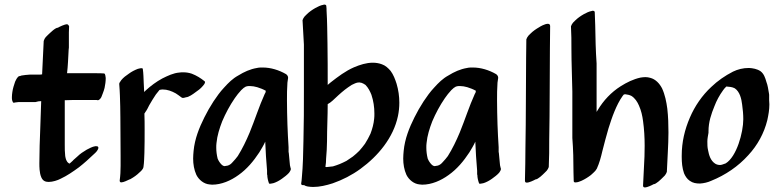

<svg xmlns="http://www.w3.org/2000/svg" viewBox="-20 -790 3405 839"><path d="M435 -469C424 -470 413 -470 403 -470H273C277 -502 278 -539 280 -573C280 -576 281 -579 281 -582V-649C281 -657 282 -666 282 -675C282 -676 278 -684 273 -684C262 -684 240 -673 233 -669C221 -669 199 -646 190 -638L180 -628C176 -623 173 -618 171 -611L164 -465C159 -464 154 -464 147 -464H111C97 -463 85 -462 74 -460C69 -458 66 -457 62 -457C60 -455 59 -453 57 -452C52 -446 49 -439 46 -433C41 -418 36 -403 34 -388C33 -381 32 -373 32 -366C32 -361 32 -356 33 -352L36 -344C37 -342 38 -341 41 -341C42 -341 43 -341 44 -342L61 -344H135C144 -347 152 -348 160 -348L156 -231C154 -180 152 -128 152 -77C152 -68 152 -58 153 -48C154 -37 156 -25 161 -14C168 1 179 5 193 5C210 5 232 -2 245 -9C273 -22 299 -40 325 -59C348 -77 369 -96 391 -117C398 -123 408 -133 410 -143C410 -150 406 -151 401 -151H396C383 -149 371 -142 359 -136C344 -127 330 -118 318 -106L301 -91C299 -89 297 -86 294 -84L284 -75L280 -77C270 -84 267 -96 265 -108C263 -124 263 -141 263 -158V-352C286 -353 303 -353 320 -353H398C401 -353 405 -353 407 -352C414 -352 420 -360 423 -366C423 -367 434 -392 437 -406C440 -420 442 -435 442 -449C441 -453 441 -468 435 -469Z M833 -386C845 -394 857 -403 866 -414C868 -416 876 -425 876 -431C876 -433 875 -434 874 -435C858 -448 839 -460 818 -468C806 -472 794 -474 781 -474C775 -474 769 -474 764 -473C738 -471 713 -459 689 -447C663 -433 639 -415 617 -395L610 -388L608 -429C607 -449 607 -469 604 -489C604 -491 601 -492 598 -492C592 -492 583 -489 582 -489C569 -484 555 -477 543 -468C531 -460 519 -451 510 -440L504 -431C502 -429 501 -426 501 -423C503 -404 503 -388 504 -372C505 -341 506 -309 506 -277C506 -221 507 -165 507 -108V-65C507 -44 506 -22 503 -1C503 5 506 7 510 7C520 7 537 -2 546 -6C548 -6 551 -8 551 -8C565 -16 578 -25 589 -36C596 -42 606 -51 607 -61C610 -81 610 -101 611 -122C612 -155 612 -188 612 -222C612 -246 612 -270 611 -294C613 -296 614 -298 615 -300C622 -309 627 -320 632 -330C641 -346 651 -362 661 -377L677 -397C682 -398 685 -399 691 -399C711 -399 730 -392 748 -382C756 -377 764 -371 772 -365C774 -363 777 -362 780 -362C784 -362 789 -364 793 -365C804 -365 824 -379 833 -386Z M1247 -68 1242 -121C1242 -123 1241 -124 1241 -126V-147C1239 -180 1237 -213 1236 -246C1235 -281 1234 -316 1234 -350C1234 -377 1234 -403 1236 -429L1239 -450C1239 -458 1234 -463 1230 -466C1199 -484 1163 -495 1128 -495C1120 -495 1111 -495 1103 -493C1073 -488 1047 -476 1021 -460C997 -447 978 -428 959 -407C942 -389 927 -368 913 -347C898 -324 885 -301 873 -277C850 -231 831 -183 826 -131C825 -120 824 -108 824 -97C824 -73 828 -48 838 -26C849 -4 871 14 896 16C900 16 903 17 907 17C948 17 989 -1 1022 -25C1059 -51 1088 -86 1113 -124C1122 -139 1132 -155 1139 -171C1141 -128 1143 -86 1147 -44V-28C1147 -27 1148 -26 1148 -25C1148 -14 1151 -1 1155 10C1155 12 1157 13 1160 13C1165 13 1174 10 1176 10C1188 6 1201 -1 1212 -9C1223 -17 1234 -25 1243 -35C1243 -36 1251 -45 1251 -51C1251 -52 1251 -54 1250 -55ZM1071 -211C1056 -175 1039 -140 1019 -108C1012 -99 1005 -90 997 -82C995 -79 991 -76 988 -73L983 -70C982 -69 981 -68 979 -68C977 -67 975 -66 973 -66L961 -64C960 -64 958 -65 957 -65C954 -66 951 -68 948 -71C941 -78 935 -87 931 -97C927 -113 925 -129 925 -145C925 -152 925 -158 926 -165C929 -197 939 -229 951 -260C966 -295 984 -329 1006 -361C1014 -373 1024 -385 1034 -396L1045 -406L1050 -409C1052 -410 1052 -411 1053 -411L1059 -413C1064 -414 1067 -414 1072 -414C1082 -414 1094 -412 1104 -409C1117 -405 1130 -400 1142 -393C1141 -391 1140 -388 1140 -385L1137 -380C1112 -325 1094 -267 1071 -211Z M1687 -480C1677 -492 1664 -504 1649 -509C1636 -514 1622 -516 1609 -516C1581 -516 1553 -507 1527 -496C1490 -480 1457 -455 1425 -430L1412 -419C1412 -479 1412 -540 1411 -600C1410 -648 1410 -696 1407 -744C1407 -750 1407 -756 1406 -762C1406 -763 1406 -765 1405 -767C1403 -769 1401 -770 1398 -770C1396 -770 1395 -770 1393 -769C1381 -767 1369 -761 1358 -755C1344 -747 1331 -738 1320 -727L1311 -718C1307 -713 1304 -708 1302 -702L1308 -595V-394C1308 -321 1308 -248 1306 -175C1305 -121 1304 -67 1299 -14C1298 -5 1298 3 1296 12C1296 18 1300 19 1304 19H1309C1315 23 1320 24 1325 25C1333 26 1340 27 1348 27C1377 27 1406 20 1434 11C1477 -4 1518 -25 1555 -52C1632 -108 1699 -188 1719 -283C1723 -302 1725 -322 1725 -341C1725 -369 1721 -397 1713 -424C1707 -443 1699 -464 1687 -480ZM1615 -271C1613 -249 1607 -227 1599 -206C1592 -191 1584 -176 1575 -162C1567 -151 1559 -141 1550 -131C1541 -122 1532 -114 1522 -106L1494 -87C1484 -82 1474 -77 1464 -73C1454 -69 1445 -66 1435 -63L1408 -60C1406 -60 1404 -60 1402 -61C1404 -73 1405 -85 1405 -97C1407 -122 1409 -148 1409 -173C1409 -229 1412 -282 1412 -335C1419 -339 1427 -344 1433 -350C1450 -366 1468 -383 1487 -398C1496 -405 1506 -412 1517 -419L1532 -426L1541 -429C1544 -429 1546 -429 1549 -430L1560 -428C1566 -426 1571 -423 1577 -419C1589 -407 1597 -391 1603 -376C1612 -349 1616 -322 1616 -294C1616 -286 1616 -278 1615 -271Z M2165 -68 2160 -121C2160 -123 2159 -124 2159 -126V-147C2157 -180 2155 -213 2154 -246C2153 -281 2152 -316 2152 -350C2152 -377 2152 -403 2154 -429L2157 -450C2157 -458 2152 -463 2148 -466C2117 -484 2081 -495 2046 -495C2038 -495 2029 -495 2021 -493C1991 -488 1965 -476 1939 -460C1915 -447 1896 -428 1877 -407C1860 -389 1845 -368 1831 -347C1816 -324 1803 -301 1791 -277C1768 -231 1749 -183 1744 -131C1743 -120 1742 -108 1742 -97C1742 -73 1746 -48 1756 -26C1767 -4 1789 14 1814 16C1818 16 1821 17 1825 17C1866 17 1907 -1 1940 -25C1977 -51 2006 -86 2031 -124C2040 -139 2050 -155 2057 -171C2059 -128 2061 -86 2065 -44V-28C2065 -27 2066 -26 2066 -25C2066 -14 2069 -1 2073 10C2073 12 2075 13 2078 13C2083 13 2092 10 2094 10C2106 6 2119 -1 2130 -9C2141 -17 2152 -25 2161 -35C2161 -36 2169 -45 2169 -51C2169 -52 2169 -54 2168 -55ZM1989 -211C1974 -175 1957 -140 1937 -108C1930 -99 1923 -90 1915 -82C1913 -79 1909 -76 1906 -73L1901 -70C1900 -69 1899 -68 1897 -68C1895 -67 1893 -66 1891 -66L1879 -64C1878 -64 1876 -65 1875 -65C1872 -66 1869 -68 1866 -71C1859 -78 1853 -87 1849 -97C1845 -113 1843 -129 1843 -145C1843 -152 1843 -158 1844 -165C1847 -197 1857 -229 1869 -260C1884 -295 1902 -329 1924 -361C1932 -373 1942 -385 1952 -396L1963 -406L1968 -409C1970 -410 1970 -411 1971 -411L1977 -413C1982 -414 1985 -414 1990 -414C2000 -414 2012 -412 2022 -409C2035 -405 2048 -400 2060 -393C2059 -391 2058 -388 2058 -385L2055 -380C2030 -325 2012 -267 1989 -211Z M2336 -671C2322 -663 2309 -654 2298 -643L2289 -634C2285 -629 2282 -624 2280 -618C2280 -591 2279 -563 2279 -536C2279 -473 2278 -411 2278 -348C2278 -279 2277 -211 2276 -142C2276 -97 2275 -52 2274 -8V0C2274 6 2277 8 2282 8C2293 8 2313 -2 2320 -6C2331 -6 2352 -27 2360 -35L2369 -44C2373 -49 2376 -54 2378 -60C2380 -100 2380 -140 2380 -180C2381 -247 2382 -314 2382 -382C2382 -447 2383 -512 2383 -577C2383 -610 2384 -643 2384 -676C2384 -683 2380 -686 2374 -686C2361 -686 2340 -674 2336 -671Z M2706 -377C2708 -378 2711 -378 2713 -378C2722 -377 2731 -375 2739 -371C2755 -361 2765 -345 2772 -329C2782 -307 2787 -284 2790 -261C2795 -225 2797 -189 2797 -153C2797 -122 2796 -91 2794 -60L2790 21C2790 27 2793 29 2798 29C2809 29 2829 19 2836 15C2847 15 2868 -6 2876 -14L2885 -23C2889 -28 2892 -33 2894 -39C2896 -96 2901 -154 2901 -211C2901 -246 2900 -280 2896 -315C2892 -345 2886 -376 2873 -404C2862 -425 2845 -444 2821 -450C2814 -452 2807 -453 2800 -453C2793 -453 2786 -452 2779 -451C2747 -444 2719 -430 2692 -413C2651 -387 2617 -351 2592 -309L2587 -301V-513C2583 -568 2582 -624 2581 -679L2579 -735C2579 -736 2579 -738 2578 -740C2576 -742 2574 -743 2571 -743C2569 -743 2568 -743 2566 -742C2554 -740 2542 -734 2531 -728C2517 -720 2504 -711 2493 -700L2484 -691C2480 -686 2477 -681 2475 -675C2477 -642 2477 -609 2477 -576C2477 -514 2480 -452 2481 -390V-187C2485 -137 2486 -87 2486 -37C2486 -25 2487 -12 2487 0C2487 5 2489 6 2492 7H2496C2504 7 2514 3 2521 0C2536 -7 2549 -15 2562 -25L2573 -35C2579 -40 2584 -46 2588 -53C2599 -77 2606 -103 2612 -129C2621 -163 2629 -196 2639 -229C2647 -254 2655 -279 2665 -303C2675 -327 2686 -350 2701 -371Z M3329 -432C3324 -450 3318 -468 3303 -479C3288 -489 3270 -492 3253 -493C3226 -493 3204 -487 3183 -477C3148 -459 3116 -437 3088 -410C3048 -373 3016 -326 2995 -277C2972 -224 2959 -169 2959 -110V-104C2959 -80 2961 -56 2969 -33C2974 -21 2982 -8 2994 0C3008 10 3022 12 3039 12C3055 11 3073 7 3088 0C3150 -25 3206 -63 3250 -112C3290 -155 3319 -208 3333 -265C3338 -288 3342 -310 3342 -334C3342 -341 3341 -346 3341 -352V-376C3341 -379 3340 -381 3340 -383C3337 -400 3335 -417 3329 -432ZM3151 -76C3135 -70 3131 -69 3127 -69C3119 -69 3111 -71 3105 -75C3085 -88 3078 -112 3074 -134C3071 -146 3071 -159 3071 -172C3071 -185 3074 -197 3076 -210V-216C3076 -257 3088 -292 3102 -326C3111 -350 3124 -374 3140 -396C3144 -401 3148 -407 3154 -412C3167 -411 3180 -410 3191 -404C3213 -389 3220 -358 3223 -333C3226 -311 3228 -291 3228 -269C3228 -211 3199 -105 3151 -76Z"/></svg>

Font: Petaluma Script
Style: Regular
Weight: 400
Designer: Daniel Spreadbury
Foundry: Steinberg Media Technologies GmbH
Version: Version 1.10